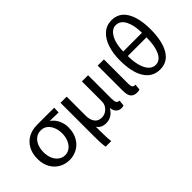

<svg xmlns="http://www.w3.org/2000/svg" viewBox="-72 -1311 2092 2092"><g transform="rotate(-45 974.0 -265.0)"><path d="M429 -426Q472 -396 496.5 -345Q521 -294 521 -239Q521 -152 486 -92Q451 -32 396 -3Q341 26 280 26Q212 26 157 -5.5Q102 -37 70 -95Q38 -153 38 -231Q38 -313 71 -373Q104 -433 162.5 -465Q221 -497 297 -497H450H489Q504 -497 524 -496.5Q544 -496 562 -497L559 -426Q501 -426 430 -429ZM282 -46Q322 -46 355 -70.5Q388 -95 407 -139.5Q426 -184 426 -239Q426 -284 410.5 -327Q395 -370 363 -398Q331 -426 283 -426Q235 -426 201.5 -398.5Q168 -371 152 -327.5Q136 -284 136 -235Q136 -182 154.5 -138.5Q173 -95 206.5 -70.5Q240 -46 281 -46Z M658 200Q648 147 648 35V-486H743V-191Q743 -130 770.5 -91.5Q798 -53 853 -53Q894 -53 925.5 -77Q957 -101 970 -134Q978 -155 978 -180V-486H1073V-125Q1073 -84 1083 -66.5Q1093 -49 1120 -48L1113 21Q1095 26 1079 26Q1043 26 1019 4Q995 -18 989 -63H986Q968 -28 931 -2Q894 24 843 24Q808 24 780 10.5Q752 -3 736 -30V30Q736 147 744 200Z M1317 -109Q1317 -75 1327 -61Q1337 -47 1365 -48L1359 20Q1346 26 1317 26Q1271 26 1246 -1.5Q1221 -29 1221 -100V-486H1317Z M1672 26Q1559 26 1495.5 -72Q1432 -170 1432 -357Q1432 -464 1460.5 -548.5Q1489 -633 1544 -681.5Q1599 -730 1676 -730Q1792 -730 1850.5 -630.5Q1909 -531 1909 -357Q1909 -178 1849.5 -76Q1790 26 1673 26ZM1815 -398Q1815 -513 1778 -586Q1741 -659 1671 -659Q1627 -659 1594.5 -623.5Q1562 -588 1544.5 -528Q1527 -468 1527 -398ZM1527 -328Q1527 -240 1545.5 -175.5Q1564 -111 1597 -77.5Q1630 -44 1674 -44Q1743 -44 1779 -121Q1815 -198 1815 -328Z"/></g></svg>

Font: LINE Seed Sans KR Regular
Style: Regular
Weight: 400
Designer: LINE VX Design & Sandoll Inc & Dalton Maag Ltd
Foundry: Sandoll Inc.
Version: Version 1.000